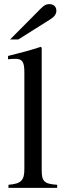

<svg xmlns="http://www.w3.org/2000/svg" viewBox="-20 -910 318 930"><path d="M29 -719H69L223 -816C244 -829 253 -842 253 -858C253 -878 240 -890 218 -890C203 -890 194 -885 176 -867ZM257 0V-15C193 -19 182 -32 182 -87V-679L177 -683C125 -666 88 -656 19 -639V-623C35 -625 48 -625 56 -625C88 -625 98 -609 98 -561V-92C98 -37 84 -20 21 -15V0Z"/></svg>

Font: STIX Math
Style: Regular
Weight: 400
Designer: MicroPress Inc., with final additions and corrections provided by Coen Hoffman, Elsevier (retired)
Version: Version 1.1.0